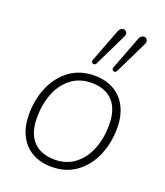

<svg xmlns="http://www.w3.org/2000/svg" viewBox="-140 -853 819 955"><g transform="rotate(20 269.0 -375.0)"><path d="M51 -200Q51 -279 79.5 -345.5Q108 -412 162.5 -452Q217 -492 293 -492Q352 -492 396 -467Q440 -442 463.5 -395Q487 -348 487 -284Q487 -205 458.5 -138.5Q430 -72 375.5 -32Q321 8 245 8Q186 8 142 -17Q98 -42 74.5 -89Q51 -136 51 -200ZM444 -286Q444 -368 404 -410.5Q364 -453 291 -453Q229 -453 184.5 -419Q140 -385 117 -327Q94 -269 94 -198Q94 -116 134 -73.5Q174 -31 247 -31Q309 -31 353.5 -65Q398 -99 421 -157Q444 -215 444 -286ZM366 -562 433 -738Q440 -755 453 -757.5Q466 -760 473.5 -750Q481 -740 474 -726L390 -553Q386 -545 379 -544Q372 -543 367.5 -548.5Q363 -554 366 -562ZM257 -562 324 -738Q331 -755 344 -757.5Q357 -760 364.5 -750Q372 -740 365 -726L281 -553Q277 -545 270 -544Q263 -543 258.5 -548.5Q254 -554 257 -562Z"/></g></svg>

Font: SN Pro Thin
Style: Italic
Weight: 200
Italic angle: -9°
Designer: Tobias Whetton
Foundry: Supernotes
Version: Version 1.003;Glyphs 3.3 (3324)